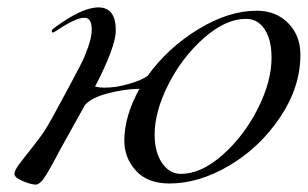

<svg xmlns="http://www.w3.org/2000/svg" viewBox="-20 -480 832 519"><path d="M714 -324Q714 -372 695.5 -400.5Q677 -429 645 -429Q590 -429 531.5 -377.5Q473 -326 435.5 -252.5Q398 -179 398 -116Q398 -69 418 -39.5Q438 -10 469 -10Q524 -10 582 -61.5Q640 -113 677 -186.5Q714 -260 714 -324ZM77 19Q64 19 41.5 9.5Q19 0 19 -10Q19 -19 32.5 -37Q46 -55 68 -82.5Q90 -110 104 -132Q116 -151 168 -248Q190 -290 199 -307Q208 -324 218 -352Q228 -380 228 -400Q228 -432 208 -432Q185 -432 134 -398Q125 -392 124 -392Q120 -392 120 -396Q120 -400 126 -404Q201 -460 246 -460Q293 -460 293 -398Q293 -354 237 -246Q249 -243 262 -243Q294 -243 329.5 -253.5Q365 -264 379 -275Q434 -351 516 -401Q598 -451 674 -451Q726 -451 759 -417.5Q792 -384 792 -332Q792 -244 736.5 -162Q681 -80 599 -32Q517 16 438 16Q379 16 347.5 -18.5Q316 -53 316 -100Q316 -166 357 -240Q313 -239 269 -227Q225 -215 209 -195Q150 -89 144 -78Q142 -74 132 -55.5Q122 -37 117 -28Q112 -19 104 -6Q96 7 89 13Q82 19 77 19Z"/></svg>

Font: Miama Nueva
Style: Medium
Weight: 400
Italic angle: -28°
Version: Version 1.0